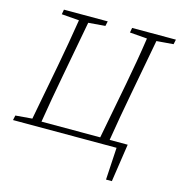

<svg xmlns="http://www.w3.org/2000/svg" viewBox="-123 -783 1014 1080"><g transform="rotate(15 384.0 -243.0)"><path d="M508 -646 513 -674H768L762 -646L664 -638L603 -312Q590 -242 577.5 -172.5Q565 -103 554 -33H659L626 188H592L603 0H0L6 -28L103 -36L165 -362Q191 -500 213 -638L111 -646L116 -674H371L365 -646L267 -638L206 -312Q193 -242 180.5 -172.5Q168 -103 157 -33H499L562 -362Q575 -431 587 -500Q599 -569 609 -638Z"/></g></svg>

Font: Source Serif Pro Light
Style: Italic
Weight: 300
Italic angle: -12°
Designer: Frank Grießhammer
Foundry: Adobe Systems Incorporated
Version: Version 3.001;hotconv 1.0.111;makeotfexe 2.5.65597